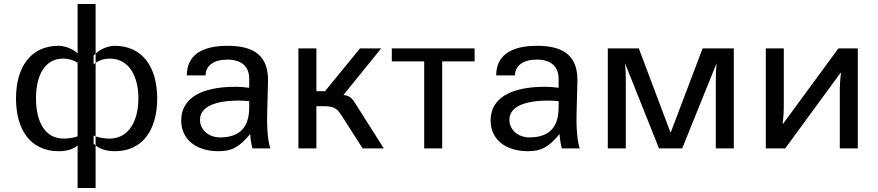

<svg xmlns="http://www.w3.org/2000/svg" viewBox="-20 -742 4389 960"><path d="M448 -64C451 -63 454 -61 458 -60V-15C454 -18 451 -21 448 -24ZM368 -60C348 -53 320 -49 299 -49C201 -49 160 -139 160 -250C160 -361 201 -449 296 -449C324 -449 349 -441 368 -428ZM458 -428C455 -425 451 -423 448 -420V-464C451 -467 455 -471 458 -474ZM458 -428C477 -441 501 -449 529 -449C625 -449 672 -361 672 -250C672 -139 625 -49 527 -49C506 -49 478 -53 458 -60ZM458 -722H368V-475C345 -497 305 -513 273 -513C133 -513 60 -406 60 -249C60 -93 133 14 273 14C314 14 344 5 368 -15V198H458V-15C481 4 514 14 555 14C693 14 766 -93 766 -249C766 -406 693 -513 553 -513C521 -513 483 -497 458 -474Z M1226 -204C1226 -105 1178 -55 1080 -55C1023 -55 980 -93 980 -143C980 -208 1055 -239 1173 -239C1195 -239 1206 -238 1226 -236ZM886 -140C886 -46 959 14 1073 14C1139 14 1176 -6 1231 -72C1232 -52 1234 -33 1242 0H1332C1323 -24 1313 -81 1316 -182L1320 -334C1323 -459 1256 -513 1118 -513C984 -513 914 -462 914 -365H1008C1008 -414 1050 -444 1116 -444C1187 -444 1226 -410 1226 -349V-303C1207 -306 1181 -308 1161 -308C987 -309 886 -251 886 -140Z M1594 -211C1646 -211 1663 -203 1687 -166L1793 0H1899L1752 -232C1738 -254 1722 -265 1697 -267L1886 -500H1780L1605 -286H1562V-500H1472V0H1562V-211Z M2101 0H2191V-435H2353V-500H1939V-435H2101Z M2773 -204C2773 -105 2725 -55 2627 -55C2570 -55 2527 -93 2527 -143C2527 -208 2602 -239 2720 -239C2742 -239 2753 -238 2773 -236ZM2433 -140C2433 -46 2506 14 2620 14C2686 14 2723 -6 2778 -72C2779 -52 2781 -33 2789 0H2879C2870 -24 2860 -81 2863 -182L2867 -334C2870 -459 2803 -513 2665 -513C2531 -513 2461 -462 2461 -365H2555C2555 -414 2597 -444 2663 -444C2734 -444 2773 -410 2773 -349V-303C2754 -306 2728 -308 2708 -308C2534 -309 2433 -251 2433 -140Z M3649 -500H3493L3333 -78L3174 -500H3019V0H3109V-340C3109 -374 3108 -396 3105 -426L3275 0H3391L3563 -426C3560 -396 3559 -374 3559 -340V0H3649Z M3809 0H3906L4182 -377H4185C4180 -339 4179 -318 4179 -280V0H4269V-500H4172L3896 -124H3893C3898 -162 3899 -183 3899 -220V-500H3809Z"/></svg>

Font: Perun
Style: Regular
Weight: 400
Foundry: Copyright (c) Stefan Peev, Context Ltd, 2016
Version: Version 1.089